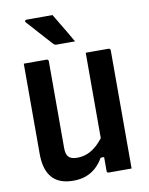

<svg xmlns="http://www.w3.org/2000/svg" viewBox="-101 -1018 853 1102"><g transform="rotate(-10 325.0 -467.5)"><path d="M577 0Q555 0 533 0Q511 0 489 0Q467 0 444 0Q442 0 440 -0.5Q438 -1 437 -2Q436 -3 435 -4Q434 -5 433.5 -7Q433 -9 433 -11Q433 -97 433 -183Q433 -269 433 -355.5Q433 -442 433 -528Q433 -614 433 -700Q456 -700 477.5 -700Q499 -700 521.5 -700Q544 -700 566 -700Q569 -700 571.5 -698.5Q574 -697 575.5 -694.5Q577 -692 577 -689Q577 -617 577 -544Q577 -471 577 -398.5Q577 -326 577 -253.5Q577 -181 577 -109Q577 -79 577 -51.5Q577 -24 577 0ZM237 11Q194 11 163 -1Q132 -13 112 -36.5Q92 -60 82 -94Q72 -128 72 -173Q72 -239 72 -309Q72 -379 72 -453Q72 -527 72 -600Q72 -625 72 -650Q72 -675 72 -700Q106 -700 139 -700Q172 -700 205 -700Q209 -700 211 -698.5Q213 -697 214.5 -695Q216 -693 216 -689Q216 -605 216 -518Q216 -431 216 -345.5Q216 -260 216 -182Q216 -146 231 -130.5Q246 -115 281 -115Q314 -115 343.5 -127.5Q373 -140 401 -166.5Q429 -193 455 -234V-92H413Q394 -59 368.5 -36Q343 -13 310.5 -1Q278 11 237 11ZM283 -946Q301 -916 317.5 -888Q334 -860 350.5 -833Q367 -806 384 -775Q367 -775 353 -775Q339 -775 321.5 -775Q304 -775 276 -775Q270 -775 266 -777Q262 -779 260 -781Q234 -810 216.5 -829Q199 -848 185.5 -863.5Q172 -879 157.5 -895Q143 -911 124 -932Q120 -937 122.5 -941.5Q125 -946 131 -946Q163 -946 182.5 -946Q202 -946 224 -946Q246 -946 283 -946Z"/></g></svg>

Font: Recursive
Style: Bold
Weight: 700
Version: Version 1.085